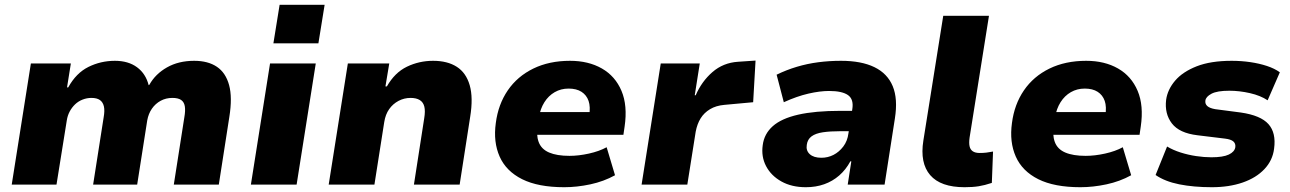

<svg xmlns="http://www.w3.org/2000/svg" viewBox="-20 -771 5389 802"><path d="M29 0 109 -506H276L260 -406H265Q298 -466 349.5 -491.5Q401 -517 460 -517Q516 -517 552.5 -490Q589 -463 601 -415L604 -417Q629 -462 677.5 -489.5Q726 -517 791 -517Q849 -517 886 -492Q923 -467 937 -415.5Q951 -364 938 -283L894 0H706L750 -281Q755 -309 752 -327Q749 -345 736.5 -353.5Q724 -362 700 -362Q673 -362 651 -350Q629 -338 614.5 -317Q600 -296 595 -268L553 0H369L413 -281Q418 -309 414 -326.5Q410 -344 397.5 -353Q385 -362 362 -362Q343 -362 325 -355Q307 -348 293.5 -335Q280 -322 271 -305Q262 -288 259 -268L216 0Z M1122 -590 1148 -751H1336L1310 -590ZM1028 0 1108 -506H1299L1219 0Z M1353 0 1433 -506H1606L1590 -410H1596Q1629 -468 1680 -492.5Q1731 -517 1789 -517Q1849 -517 1888 -492Q1927 -467 1942 -415Q1957 -363 1944 -283L1900 0H1709L1752 -277Q1757 -307 1752.5 -325.5Q1748 -344 1733.5 -353Q1719 -362 1695 -362Q1668 -362 1644.5 -349.5Q1621 -337 1605.5 -315Q1590 -293 1585 -261L1544 0Z M2337 11Q2228 11 2161 -22.5Q2094 -56 2067 -117Q2040 -178 2051 -257Q2061 -335 2101 -393.5Q2141 -452 2207.5 -484.5Q2274 -517 2361 -517Q2438 -517 2494 -485Q2550 -453 2576 -391.5Q2602 -330 2589 -242L2584 -208H2196L2211 -303H2453L2441 -288Q2447 -325 2438.5 -349.5Q2430 -374 2409 -387.5Q2388 -401 2355 -401Q2323 -401 2297 -386Q2271 -371 2254 -344Q2237 -317 2231 -281L2226 -255Q2219 -208 2230 -178Q2241 -148 2273.5 -134Q2306 -120 2359 -120Q2397 -120 2440 -129.5Q2483 -139 2514 -156L2549 -39Q2502 -13 2446 -1Q2390 11 2337 11Z M2660 0 2740 -506H2903L2882 -373H2886Q2911 -431 2956 -470Q3001 -509 3063 -513L3136 -518L3126 -344L3006 -333Q2971 -330 2946 -315Q2921 -300 2906.5 -276.5Q2892 -253 2886 -221L2851 0Z M3346 11Q3287 11 3244 -13Q3201 -37 3180 -77Q3159 -117 3166 -165Q3172 -212 3208 -244Q3244 -276 3314 -292Q3384 -308 3491 -308H3561L3548 -223H3492Q3448 -223 3417.5 -218.5Q3387 -214 3370 -201.5Q3353 -189 3350 -166Q3346 -142 3362.5 -127Q3379 -112 3411 -112Q3438 -112 3461.5 -124Q3485 -136 3502.5 -159Q3520 -182 3524 -214L3540 -314Q3547 -356 3522.5 -373.5Q3498 -391 3443 -391Q3405 -391 3357 -380Q3309 -369 3254 -344L3224 -459Q3265 -479 3308.5 -492Q3352 -505 3398 -511Q3444 -517 3493 -517Q3578 -517 3632.5 -490.5Q3687 -464 3709 -411Q3731 -358 3718 -276L3675 0H3521L3536 -97H3532Q3513 -62 3485.5 -38Q3458 -14 3423 -1.5Q3388 11 3346 11Z M4009 11Q3909 11 3865.5 -39.5Q3822 -90 3837 -184L3920 -705H4111L4030 -196Q4027 -174 4030 -160Q4033 -146 4043.5 -139Q4054 -132 4072 -132Q4087 -132 4100 -133.5Q4113 -135 4128 -138L4123 -7Q4093 3 4068 7Q4043 11 4009 11Z M4493 11Q4384 11 4317 -22.5Q4250 -56 4223 -117Q4196 -178 4207 -257Q4217 -335 4257 -393.5Q4297 -452 4363.5 -484.5Q4430 -517 4517 -517Q4594 -517 4650 -485Q4706 -453 4732 -391.5Q4758 -330 4745 -242L4740 -208H4352L4367 -303H4609L4597 -288Q4603 -325 4594.5 -349.5Q4586 -374 4565 -387.5Q4544 -401 4511 -401Q4479 -401 4453 -386Q4427 -371 4410 -344Q4393 -317 4387 -281L4382 -255Q4375 -208 4386 -178Q4397 -148 4429.5 -134Q4462 -120 4515 -120Q4553 -120 4596 -129.5Q4639 -139 4670 -156L4705 -39Q4658 -13 4602 -1Q4546 11 4493 11Z M5042 11Q4966 11 4906 -1Q4846 -13 4807 -40L4855 -159Q4880 -144 4911.5 -134Q4943 -124 4976.5 -119Q5010 -114 5040 -114Q5089 -114 5113 -125.5Q5137 -137 5140 -156Q5142 -171 5132 -180Q5122 -189 5097 -192L4982 -206Q4906 -215 4875 -255.5Q4844 -296 4851 -354Q4857 -397 4888.5 -434Q4920 -471 4978.5 -494Q5037 -517 5125 -517Q5165 -517 5202.5 -511.5Q5240 -506 5272 -495.5Q5304 -485 5326 -469L5275 -352Q5245 -372 5201 -382Q5157 -392 5115 -392Q5064 -392 5040.5 -379.5Q5017 -367 5015 -351Q5013 -337 5023 -328Q5033 -319 5056 -315L5163 -301Q5246 -289 5278.5 -252.5Q5311 -216 5302 -150Q5296 -101 5261.5 -64.5Q5227 -28 5170.5 -8.5Q5114 11 5042 11Z"/></svg>

Font: Nunito Sans 7pt Black
Style: Italic
Weight: 900
Italic angle: -9°
Version: Version 3.101;gftools[0.9.27]